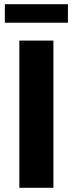

<svg xmlns="http://www.w3.org/2000/svg" viewBox="-20 -893 346 913"><path d="M72 -700H234V0H72ZM3 -873H303V-785H3Z"/></svg>

Font: Chess Sans
Style: Bold
Weight: 700
Designer: Wolf Bōese
Foundry: Wolf Bōese
Version: Version 7.223